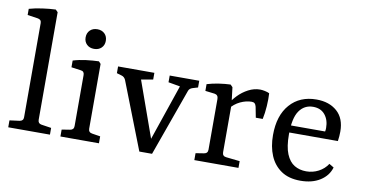

<svg xmlns="http://www.w3.org/2000/svg" viewBox="-67 -827 1921 1011"><g transform="rotate(10 893.5 -322.0)"><path d="M170 -67Q170 -47 189 -44L242 -36V0H19V-37L72 -44Q92 -47 92 -66V-570Q92 -589 72 -592L17 -600V-633Q48 -642 87.5 -647.5Q127 -653 158 -654L170 -642Z M440 -67Q440 -47 460 -44L504 -37V0H298V-37L342 -44Q362 -47 362 -67V-340Q362 -360 343 -362L292 -369V-405Q324 -415 360.5 -419.5Q397 -424 429 -425L440 -413ZM446 -537Q446 -514 431 -499.5Q416 -485 392 -485Q368 -485 353 -499.5Q338 -514 338 -537Q338 -561 353 -575.5Q368 -590 392 -590Q416 -590 431 -575.5Q446 -561 446 -537Z M872 -369 809 -380V-416H967V-380L940 -372Q923 -367 918 -354L789 6H744ZM773 6H721L581 -353Q574 -368 560 -372L533 -380V-416H727V-380L664 -369L786 -27Z M1138 -321Q1151 -345 1174.5 -369.5Q1198 -394 1228.5 -410Q1259 -426 1291 -426Q1302 -426 1316.5 -423Q1331 -420 1341 -415Q1343 -385 1340.5 -346.5Q1338 -308 1331 -276H1294L1283 -333Q1280 -345 1274.5 -350Q1269 -355 1258 -355Q1229 -355 1198 -340.5Q1167 -326 1142 -295ZM1156 -322V-67Q1156 -46 1177 -44L1250 -36V0H1014V-37L1058 -44Q1078 -47 1078 -67V-338Q1078 -360 1058 -363L1008 -369V-405Q1037 -414 1070.5 -419Q1104 -424 1133 -425L1145 -413Z M1399 -202Q1399 -307 1451.5 -366.5Q1504 -426 1593 -426Q1661 -426 1703 -389Q1745 -352 1745 -281Q1745 -271 1744 -256.5Q1743 -242 1741 -230H1456V-268H1666Q1667 -273 1667.5 -277Q1668 -281 1668 -287Q1668 -330 1645.5 -357.5Q1623 -385 1582 -385Q1535 -385 1508 -346Q1481 -307 1481 -220Q1481 -154 1497 -115.5Q1513 -77 1540.5 -60.5Q1568 -44 1604 -44Q1639 -44 1669.5 -60Q1700 -76 1718 -104L1743 -89Q1730 -44 1687.5 -17Q1645 10 1582 10Q1520 10 1479.5 -17.5Q1439 -45 1419 -92.5Q1399 -140 1399 -202Z"/></g></svg>

Font: Yrsa
Style: Regular
Weight: 400
Designer: Anna Giedrys (Yrsa+Rasa design), David Brezina (Yrsa art-direction, Rasa art-direction, design)
Foundry: Rosetta Type Foundry
Version: Version 2.004